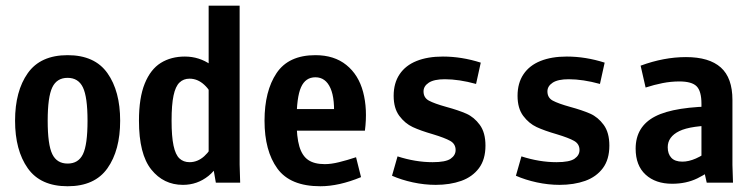

<svg xmlns="http://www.w3.org/2000/svg" viewBox="-20 -645 2665 678"><path d="M33.2 -218.8Q33.2 -323.2 78.1 -386.7Q123 -450.2 218.8 -450.2Q314.5 -450.2 359.4 -386.7Q404.3 -323.2 404.3 -218.8Q404.3 -114.3 359.4 -50.8Q314.5 12.7 218.8 12.7Q123 12.7 78.1 -50.8Q33.2 -114.3 33.2 -218.8ZM289.1 -218.7Q289.1 -302.7 272.8 -336.4Q256.6 -370.1 218.6 -370.1Q180.7 -370.1 164.6 -336.4Q148.4 -302.7 148.4 -218.7Q148.4 -133.8 164.7 -100.6Q180.9 -67.4 218.9 -67.4Q256.8 -67.4 272.9 -100.6Q289.1 -133.8 289.1 -218.7Z M726.6 -89.8H716.8V-625H826.2V-63.5L828.1 0H742.2ZM797.9 -309.6 741.2 -285.2Q724.6 -324.2 701.2 -345.7Q677.7 -367.2 649.4 -367.2Q627.9 -367.2 613.8 -353.5Q599.6 -339.8 592.8 -307.6Q585.9 -275.4 585.9 -218.8Q585.9 -163.1 592.8 -130.9Q599.6 -98.6 613.8 -85.4Q627.9 -72.3 649.4 -72.3Q677.7 -72.3 701.2 -93.3Q724.6 -114.3 741.2 -152.3L787.1 -133.8Q755.9 -55.7 716.3 -23.9Q676.8 7.8 626 7.8Q557.6 7.8 514.2 -46.4Q470.7 -100.6 470.7 -218.8Q470.7 -299.8 491.2 -350.1Q511.7 -400.4 547.9 -422.9Q584 -445.3 632.8 -445.3Q683.6 -445.3 725.1 -416Q766.6 -386.7 797.9 -309.6Z M1093.8 -450.2Q1160.2 -450.2 1203.1 -415.5Q1246.1 -380.9 1262.2 -320.3Q1278.3 -259.8 1268.6 -183.6H974.6V-259.8H1197.3L1158.2 -218.8Q1164.1 -294.9 1147 -333.5Q1129.9 -372.1 1093.8 -372.1Q1058.6 -372.1 1043 -336.9Q1027.3 -301.8 1027.3 -218.8Q1027.3 -161.1 1037.1 -127.9Q1046.9 -94.7 1068.4 -80.1Q1089.8 -65.4 1127 -65.4Q1149.4 -65.4 1177.2 -72.3Q1205.1 -79.1 1237.3 -89.8L1254.9 -19.5Q1176.8 12.7 1111.3 12.7Q1004.9 12.7 959.5 -49.8Q914.1 -112.3 914.1 -218.8Q914.1 -323.2 956.5 -386.7Q999 -450.2 1093.8 -450.2Z M1364.3 -24.4 1383.8 -92.8Q1447.3 -72.3 1507.8 -72.3Q1553.7 -72.3 1571.3 -84.5Q1588.9 -96.7 1588.9 -115.2Q1588.9 -136.7 1569.8 -147.5Q1550.8 -158.2 1508.8 -170.9Q1464.8 -183.6 1437.5 -196.3Q1410.2 -209 1390.1 -235.8Q1370.1 -262.7 1370.1 -306.6Q1370.1 -351.6 1391.1 -382.8Q1412.1 -414.1 1451.2 -429.7Q1490.2 -445.3 1543.9 -445.3Q1610.4 -445.3 1677.7 -423.8L1661.1 -348.6Q1600.6 -365.2 1550.8 -365.2Q1512.7 -365.2 1494.1 -353Q1475.6 -340.8 1475.6 -322.3Q1475.6 -299.8 1494.6 -289.6Q1513.7 -279.3 1555.7 -267.6Q1598.6 -255.9 1626.5 -243.7Q1654.3 -231.4 1674.3 -204.1Q1694.3 -176.8 1694.3 -130.9Q1694.3 -82 1671.4 -51.3Q1648.4 -20.5 1608.9 -6.3Q1569.3 7.8 1518.6 7.8Q1478.5 7.8 1438 -1Q1397.5 -9.8 1364.3 -24.4Z M1801.8 -24.4 1821.3 -92.8Q1884.8 -72.3 1945.3 -72.3Q1991.2 -72.3 2008.8 -84.5Q2026.4 -96.7 2026.4 -115.2Q2026.4 -136.7 2007.3 -147.5Q1988.3 -158.2 1946.3 -170.9Q1902.3 -183.6 1875 -196.3Q1847.7 -209 1827.6 -235.8Q1807.6 -262.7 1807.6 -306.6Q1807.6 -351.6 1828.6 -382.8Q1849.6 -414.1 1888.7 -429.7Q1927.7 -445.3 1981.4 -445.3Q2047.9 -445.3 2115.2 -423.8L2098.6 -348.6Q2038.1 -365.2 1988.3 -365.2Q1950.2 -365.2 1931.6 -353Q1913.1 -340.8 1913.1 -322.3Q1913.1 -299.8 1932.1 -289.6Q1951.2 -279.3 1993.2 -267.6Q2036.1 -255.9 2064 -243.7Q2091.8 -231.4 2111.8 -204.1Q2131.8 -176.8 2131.8 -130.9Q2131.8 -82 2108.9 -51.3Q2085.9 -20.5 2046.4 -6.3Q2006.8 7.8 1956.1 7.8Q1916 7.8 1875.5 -1Q1835 -9.8 1801.8 -24.4Z M2378.9 -357.4Q2349.6 -357.4 2319.8 -351.6Q2290 -345.7 2259.8 -335.9L2242.2 -413.1Q2324.2 -443.4 2402.3 -443.4Q2484.4 -443.4 2525.4 -406.7Q2566.4 -370.1 2566.4 -292V-62.5L2568.4 0H2475.6L2457 -83V-278.3Q2457 -323.2 2439.9 -340.3Q2422.9 -357.4 2378.9 -357.4ZM2337.9 -125Q2337.9 -101.6 2350.6 -87.9Q2363.3 -74.2 2389.6 -74.2Q2412.1 -74.2 2437.5 -85.4Q2462.9 -96.7 2502 -124L2505.9 -127L2532.2 -73.2Q2531.2 -72.3 2529.3 -71.3Q2481.4 -34.2 2442.4 -15.1Q2403.3 3.9 2353.5 3.9Q2294.9 3.9 2259.8 -28.3Q2224.6 -60.5 2224.6 -120.1Q2224.6 -198.2 2293.5 -233.9Q2362.3 -269.5 2518.6 -269.5V-202.1Q2419.9 -202.1 2378.9 -182.1Q2337.9 -162.1 2337.9 -125Z"/></svg>

Font: Sudo Var
Style: Regular
Weight: 400
Monospace: yes
Designer: Jens Kutilek
Foundry: Jens Kutilek
Version: Version 0.065;FEAKit 1.0